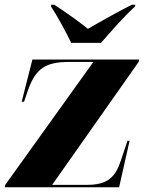

<svg xmlns="http://www.w3.org/2000/svg" viewBox="-22 -786 607 806"><path d="M277 -606H402C444 -654 490 -708 545 -759L546 -766H531C458 -729 387 -688 347 -665C316 -690 270 -724 206 -766H193L192 -759C214 -727 257 -648 277 -606ZM-2 0H478L522 -195H513L485 -111C463 -45 432 -10 344 -10H197L560 -526L562 -536H114L69 -359H79L95 -406C127 -498 169 -526 268 -526H370L0 -10Z"/></svg>

Font: Noto Serif Display SemiCondensed Black
Style: Italic
Weight: 900
Width: 4
Italic angle: -12°
Designer: Monotype Design Team
Foundry: Monotype Imaging Inc.
Version: Version 2.009